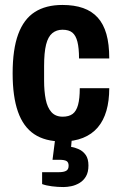

<svg xmlns="http://www.w3.org/2000/svg" viewBox="-20 -559 493 775"><path d="M231 12Q162 12 118 -17.5Q74 -47 52.5 -108Q31 -169 31 -263Q31 -360 53.5 -421Q76 -482 120.5 -510.5Q165 -539 232 -539Q280 -539 315.5 -526.5Q351 -514 374.5 -488Q398 -462 409.5 -421.5Q421 -381 421 -323H299Q299 -365 292.5 -390.5Q286 -416 272 -427.5Q258 -439 232 -439Q208 -439 191 -425Q174 -411 166 -379Q158 -347 158 -292V-233Q158 -191 164.5 -158Q171 -125 187.5 -106.5Q204 -88 233 -88Q258 -88 273 -99Q288 -110 295 -135.5Q302 -161 302 -203H421Q421 -152 409.5 -112Q398 -72 374.5 -44.5Q351 -17 315 -2.5Q279 12 231 12ZM236 196Q213 196 189.5 193Q166 190 150 184V136H218Q237 136 247 130.5Q257 125 257 110Q257 96 248.5 91Q240 86 220 86H192L206 -24H272L267 34Q282 36 298.5 43.5Q315 51 326 66.5Q337 82 337 109Q337 136 327 153Q317 170 301 179.5Q285 189 268 192.5Q251 196 236 196Z"/></svg>

Font: Archivo Condensed
Style: Bold
Weight: 700
Width: 3
Designer: Hector Gatti
Foundry: Omnibus-Type
Version: Version 2.001